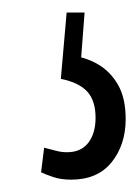

<svg xmlns="http://www.w3.org/2000/svg" viewBox="-20 -45 222 308"><path d="M77.6 81.5 86.9 -24.9H115.7L108.4 70.8L92.8 43.9Q116.7 46.4 136.7 57.9Q156.7 69.3 169.2 90.8Q181.6 112.3 181.6 146Q181.6 187 159.2 215.1Q136.7 243.2 94.2 243.2Q77.6 243.2 65.4 239Q53.2 234.9 45.9 231.4L50.8 191.9Q60.5 194.3 69.6 196.8Q78.6 199.2 87.4 199.2Q109.9 199.2 121.6 184.1Q133.3 168.9 133.3 144Q133.3 116.7 120.1 102.1Q106.9 87.4 77.6 81.5Z"/></svg>

Font: Scarab Serif
Style: Regular
Weight: 400
Designer: John Roberts
Foundry: Scarab
Version: 1.0